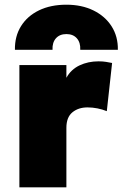

<svg xmlns="http://www.w3.org/2000/svg" viewBox="-20 -797 522 817"><path d="M62.5 0V-520H262.5V-466Q282 -501.5 318.5 -518.8Q355 -536 399 -536Q417.5 -536 430.8 -533.8Q444 -531.5 457 -529L434.5 -324Q416 -331.5 394.8 -335.8Q373.5 -340 352.5 -340Q313.5 -340 288 -319Q262.5 -298 262.5 -253V0ZM43.5 -585Q42.5 -642.5 69.5 -685.8Q96.5 -729 146 -753Q195.5 -777 262.5 -777Q328 -777 377.8 -752.5Q427.5 -728 455 -684.8Q482.5 -641.5 481.5 -585H321.5Q323 -616 307 -634Q291 -652 262.5 -652Q234 -652 218 -634Q202 -616 203.5 -585Z"/></svg>

Font: Geologica Black
Style: Regular
Weight: 900
Designer: Sindre Bremnes, Frode Helland
Foundry: Monokrom Skriftforlag AS
Version: Version 1.010;gftools[0.9.28]